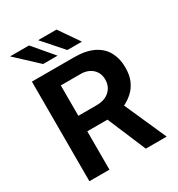

<svg xmlns="http://www.w3.org/2000/svg" viewBox="-213 -1068 1122 1207"><g transform="rotate(-30 348.0 -464.5)"><path d="M81 0V-723H386Q472.5 -723 527.5 -695.5Q582.5 -668 608.5 -619.2Q634.5 -570.5 634.5 -507Q634.5 -450 616.8 -410.8Q599 -371.5 570.2 -345.5Q541.5 -319.5 507.5 -303L642 0H490.5L373 -278.5H226.5V0ZM226.5 -391H360Q418.5 -391 452.8 -422.5Q487 -454 487 -503.5Q487 -553.5 454 -582.5Q421 -611.5 370.5 -611.5H226.5ZM197.5 -783.5 41.5 -929H179L302.5 -783.5ZM373.5 -783.5 245 -929H378.5L479 -783.5Z"/></g></svg>

Font: Public Sans Thin
Style: Bold
Weight: 700
Version: Version 2.001